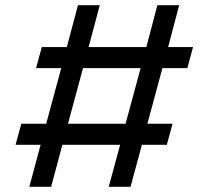

<svg xmlns="http://www.w3.org/2000/svg" viewBox="-20 -720 804 740"><path d="M702 -457.5H606L548 -243H645L623 -162H527L483 0H399L443 -162H220.5L177 0H93L136.5 -162H40L62 -243H158L216 -457.5H119L141 -538.5H237.5L280.5 -700H364.5L321.5 -538.5H544L586.5 -700H670.5L628 -538.5H724ZM464 -243 522 -457.5H300L242 -243Z"/></svg>

Font: Urbanist Medium
Style: Regular
Weight: 500
Designer: Corey Hu
Foundry: Corey Hu
Version: Version 1.321; ttfautohint (v1.8.4.7-5d5b)